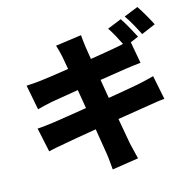

<svg xmlns="http://www.w3.org/2000/svg" viewBox="-133 -1029 1232 1232"><g transform="rotate(-15 483.0 -413.0)"><path d="M966 -760C949 -794 913 -858 887 -896L793 -858C820 -820 852 -761 872 -720ZM538 -505 710 -532C742 -536 788 -543 814 -545L788 -688L842 -711C824 -746 789 -811 764 -848L670 -810C693 -777 717 -730 737 -691C717 -686 696 -682 679 -679C648 -673 585 -663 513 -651C507 -689 502 -718 500 -733C496 -758 493 -795 491 -815L319 -791C327 -766 334 -741 340 -711L355 -627C273 -614 201 -604 168 -600C137 -596 105 -594 70 -592L102 -427C136 -436 164 -443 200 -450C227 -455 298 -466 380 -480L401 -355C308 -340 222 -326 179 -320C145 -315 95 -309 67 -308L101 -148C124 -154 162 -161 207 -169C247 -177 332 -191 426 -207C439 -131 449 -67 454 -35C459 -5 461 31 465 70L640 43C631 8 622 -29 615 -60C609 -95 598 -158 584 -233C668 -247 743 -259 788 -266C826 -272 872 -280 902 -282L870 -441C841 -433 799 -423 760 -415C718 -407 643 -394 559 -380Z"/></g></svg>

Font: GenEiGothic-pro-Heavy
Style: Bold
Weight: 900
Designer: Ryoko NISHIZUKA (kana & ideographs); Paul D. Hunt (Latin, Greek & Cyrillic); Wenlong ZHANG (bopomofo); Sandoll Communica
Foundry: Adobe Systems Incorporated; o_tamon
Version: Version 1.000.140830